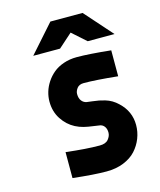

<svg xmlns="http://www.w3.org/2000/svg" viewBox="-133 -1012 933 1117"><g transform="rotate(-15 333.5 -453.5)"><path d="M278 -916.7H472L619.8 -750H458.3L375 -824.2L291.7 -750H130.2ZM369.1 10.4Q294.3 10.4 166.7 -3.9V-160.2Q288.4 -145.8 369.1 -145.8Q405.6 -145.8 421.5 -165.4Q437.5 -184.9 437.5 -205.7Q437.5 -227.2 427.7 -241.2Q418 -255.2 401.7 -258.5Q390 -261.1 360.7 -264.6Q331.4 -268.2 306.3 -274.4Q281.2 -280.6 257.2 -293Q212.2 -316.4 182.3 -362Q152.3 -407.6 152.3 -468.1Q152.3 -496.7 160.8 -525.7Q169.3 -554.7 187.2 -582Q205.1 -609.4 230.5 -630.5Q255.9 -651.7 292.6 -664.4Q329.4 -677.1 372.4 -677.1Q444.7 -677.1 576.8 -663.4V-507.2Q443.4 -520.8 372.4 -520.8Q345.1 -520.8 332 -503.6Q319 -486.3 319 -469.4Q319 -442.7 331.4 -427.4Q343.8 -412.1 362 -409.5Q370.4 -408.2 394.9 -405.3Q419.3 -402.3 432.9 -399.7Q446.6 -397.1 467.8 -391Q488.9 -384.8 507.2 -374Q525.4 -363.3 542.3 -347Q604.2 -289.1 604.2 -207Q604.2 -165.4 589.2 -127Q574.2 -88.5 546.2 -57.6Q518.2 -26.7 472.3 -8.1Q426.4 10.4 369.1 10.4Z"/></g></svg>

Font: Monoid
Style: Bold
Weight: 700
Width: 4
Designer: Andreas Larsen (@larsenwork)
Version: Version 0.61